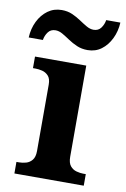

<svg xmlns="http://www.w3.org/2000/svg" viewBox="-112 -816 569 867"><g transform="rotate(10 172.0 -382.0)"><path d="M17 0V-53H29Q44 -53 60.5 -57.5Q77 -62 88.5 -76Q100 -90 100 -118V-422Q100 -449 88 -462Q76 -475 59.5 -479Q43 -483 29 -483H17V-536H252V-118Q252 -90 263.5 -76Q275 -62 292 -57.5Q309 -53 323 -53H335V0ZM245 -606Q218 -606 196 -615.5Q174 -625 155.5 -637.5Q137 -650 120.5 -659.5Q104 -669 88 -669Q66 -669 54 -652.5Q42 -636 39 -616H-26Q-24 -657 -7.5 -690.5Q9 -724 36.5 -744Q64 -764 100 -764Q127 -764 148.5 -754.5Q170 -745 188.5 -732.5Q207 -720 223.5 -710.5Q240 -701 256 -701Q278 -701 290 -717.5Q302 -734 305 -754H370Q368 -714 351.5 -680Q335 -646 308 -626Q281 -606 245 -606Z"/></g></svg>

Font: NotoSerif-Bold
Style: Regular
Weight: 700
Designer: Monotype Design Team
Foundry: Monotype Imaging Inc.
Version: Version 2.007; ttfautohint (v1.8) -l 8 -r 50 -G 200 -x 14 -D